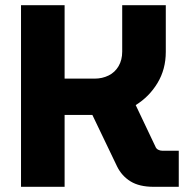

<svg xmlns="http://www.w3.org/2000/svg" viewBox="-20 -720 717 740"><path d="M61 0V-700H229V-417H345Q374 -417 398.5 -429Q423 -441 437 -465Q451 -489 451 -521V-700H619V-520Q619 -453 587 -400Q555 -347 503 -315L579 -155Q582 -147 589.5 -143Q597 -139 606 -139H669V0H572Q517 0 483 -21Q449 -42 431 -79L336 -277Q328 -277 321 -277Q314 -277 306 -277H229V0Z"/></svg>

Font: MuseoModerno SemiBold
Style: Bold
Weight: 700
Version: Version 1.001